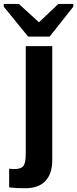

<svg xmlns="http://www.w3.org/2000/svg" viewBox="-63 -767 400 994"><path d="M67.4 207.5Q18.6 207.5 -15.6 203.1V106.4L9.3 108.4Q44.4 108.4 57.4 93Q70.3 77.6 70.3 29.3V-528.3H207.5V62.5Q207.5 132.3 172.1 169.9Q136.7 207.5 67.4 207.5ZM194.3 -577.6H82.5L-43.5 -732.4V-746.6H34.7L137.7 -652.3H139.6L238.8 -746.6H316.4V-732.4Z"/></svg>

Font: Liberation Sans
Style: Bold
Weight: 700
Designer: Steve Matteson
Foundry: Ascender Corporation
Version: Version 2.1.5